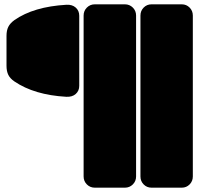

<svg xmlns="http://www.w3.org/2000/svg" viewBox="-20 -720 913 879"><path d="M603 -648.9V87.9Q603 109.4 588.1 124.3Q573.2 139.2 551.8 139.2H414.1Q392.6 139.2 377.7 124.3Q362.8 109.4 362.8 87.9V-648.9Q362.8 -670.4 377.7 -685.3Q392.6 -700.2 414.1 -700.2H551.8Q573.2 -700.2 588.1 -685.3Q603 -670.4 603 -648.9ZM812 139.2H673.8Q652.3 139.2 637.7 124.3Q623 109.4 623 87.9V-648.9Q623 -670.4 637.7 -685.3Q652.3 -700.2 673.8 -700.2H812Q833.5 -700.2 848.1 -685.3Q862.8 -670.4 862.8 -648.9V87.9Q862.8 109.4 848.1 124.3Q833.5 139.2 812 139.2ZM9.8 -418.9V-556.2Q9.8 -580.6 18.1 -597.2Q26.4 -613.8 45.9 -627.9Q133.8 -689.5 284.2 -698.2Q310.5 -699.7 326.7 -685.3Q342.8 -670.9 342.8 -647.9V-327.1Q342.8 -304.2 326.7 -289.8Q310.5 -275.4 283.2 -276.9Q137.2 -285.2 45.9 -347.2Q26.4 -360.4 18.1 -377.2Q9.8 -394 9.8 -418.9Z"/></svg>

Font: Nastup Soft
Style: Regular
Weight: 400
Designer: Maksym Kobuzan
Foundry: Zakznak
Version: Version 1.020;hotconv 1.0.109;makeotfexe 2.5.65596